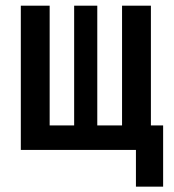

<svg xmlns="http://www.w3.org/2000/svg" viewBox="-20 -538 626 689"><path d="M418 0V-517.6H521.5V0ZM75.2 0V-87.9H513.2V0ZM54.7 0V-517.6H158.2V0ZM467.8 131.8V-87.9H565.4V131.8ZM246.1 0V-517.6H329.1V0Z"/></svg>

Font: Cascadia Code
Style: Regular
Weight: 400
Monospace: yes
Designer: Aaron Bell
Foundry: Saja Typeworks
Version: Version 2106.017